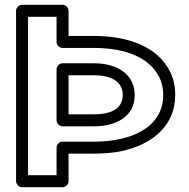

<svg xmlns="http://www.w3.org/2000/svg" viewBox="-20 -756 788 801"><path d="M372 -165H241C226 -165 216 -151 216 -140V-25H97V-686H216V-581C216 -566 230 -556 241 -556H372C514 -556 605 -510 643 -437C655 -414 661 -388 661 -360C661 -224 527 -165 372 -165ZM266 -711C266 -722 256 -736 241 -736H72C61 -736 47 -726 47 -711V0C47 11 57 25 72 25H241C252 25 266 15 266 0V-115H372C424 -115 471 -120 513 -132C621 -162 711 -235 711 -360C711 -396 704 -429 688 -460C638 -557 523 -606 372 -606H266ZM542 -359C542 -449 465 -492 372 -492H241C226 -492 216 -478 216 -467V-254C216 -239 230 -229 241 -229H372C463 -229 542 -269 542 -359ZM492 -359C492 -309 453 -279 372 -279H266V-442H372C453 -442 492 -410 492 -359Z"/></svg>

Font: Asimov
Style: XWidOu
Weight: 500
Designer: Google
Version: Version 2.000980; 2014